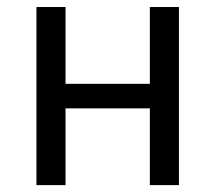

<svg xmlns="http://www.w3.org/2000/svg" viewBox="-20 -538 626 558"><path d="M415.5 0V-223.1H170.4V0H85.9V-517.6H170.4V-294.4H415.5V-517.6H500V0Z"/></svg>

Font: Cascadia Code NF SemiLight
Style: Regular
Weight: 350
Monospace: yes
Designer: Aaron Bell
Foundry: Saja Typeworks
Version: Version 2404.023; ttfautohint (v1.8.4)